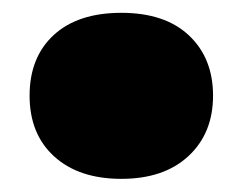

<svg xmlns="http://www.w3.org/2000/svg" viewBox="-20 -262 369 292"><path d="M164.5 10Q100 10 62.5 -24Q25 -58 25 -116.5Q25 -175 61.8 -208.8Q98.5 -242.5 164.5 -242.5Q231 -242.5 267.5 -208Q304 -173.5 304 -116.5Q304 -59.5 266.8 -24.8Q229.5 10 164.5 10Z"/></svg>

Font: Encode Sans SemiExpanded Black
Style: Regular
Weight: 900
Width: 6
Designer: Multiple Designers
Foundry: Impallari Type
Version: Version 3.002